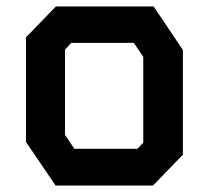

<svg xmlns="http://www.w3.org/2000/svg" viewBox="-20 -571 640 591"><path d="M152 -551H453L543 -417V-95L451 0H151L60 -134V-456ZM180 -156 209 -113H403L421 -132V-396L392 -439H199L180 -418Z"/></svg>

Font: Kode Mono
Style: Bold
Weight: 700
Monospace: yes
Designer: Isa Ozler
Foundry: Kadena LLC
Version: Version 1.206;gftools[0.9.28]